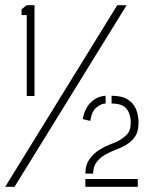

<svg xmlns="http://www.w3.org/2000/svg" viewBox="-20 -720 594 740"><path d="M83 -350V-662H63V-684L83 -700H113V-350ZM0 0 432 -700H468L36 0ZM328 -254 299 -261Q302 -282 312.5 -302Q323 -322 342 -335.5Q361 -349 387 -351V-321Q371 -321 352 -306Q333 -291 328 -254ZM309 -51Q309 -84 325 -106.5Q341 -129 363 -142.5Q385 -156 404.5 -163.5Q424 -171 431 -174Q452 -185 468 -200.5Q484 -216 484 -248Q484 -280 468 -300.5Q452 -321 410 -321V-351Q450 -351 472.5 -336.5Q495 -322 504.5 -298.5Q514 -275 514 -248Q514 -211 498 -190Q482 -169 456 -156Q442 -149 422.5 -141.5Q403 -134 384 -123Q365 -112 352 -94.5Q339 -77 339 -51ZM309 0V-30H511V0Z"/></svg>

Font: Stick No Bills ExtraLight ExtraLight
Style: Regular
Weight: 250
Version: Version 2.000